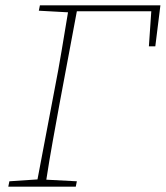

<svg xmlns="http://www.w3.org/2000/svg" viewBox="-20 -697 619 717"><path d="M125 -657 129 -677H579L560 -524H536L545 -655H267L203 -313Q190 -242 177 -170Q164 -98 153 -26L267 -20L263 0H11L15 -20L120 -27L184 -364Q198 -435 210 -507Q222 -579 234 -651Z"/></svg>

Font: Source Serif Pro ExtraLight
Style: Italic
Weight: 200
Italic angle: -12°
Designer: Frank Grießhammer
Foundry: Adobe Systems Incorporated
Version: Version 3.001;hotconv 1.0.111;makeotfexe 2.5.65597